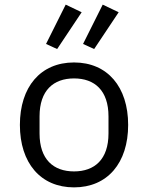

<svg xmlns="http://www.w3.org/2000/svg" viewBox="-20 -798 640 830"><path d="M300 12C445 12 534 -94 534 -258C534 -422 445 -528 300 -528C155 -528 66 -422 66 -258C66 -94 155 12 300 12ZM300 -57C211 -57 151 -109 151 -221V-295C151 -407 211 -459 300 -459C389 -459 449 -407 449 -295V-221C449 -109 389 -57 300 -57ZM333 -745 264 -778 179 -608 227 -586ZM493 -745 424 -778 339 -608 387 -586Z"/></svg>

Font: IBM Mono
Style: Regular
Weight: 400
Monospace: yes
Designer: Mike Abbink, Paul van der Laan, Pieter van Rosmalen
Foundry: Bold Monday
Version: Version 2.3